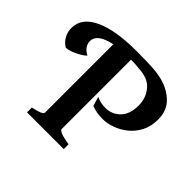

<svg xmlns="http://www.w3.org/2000/svg" viewBox="-148 -815 1001 1001"><g transform="rotate(45 352.5 -315.0)"><path d="M461.9 -253.9Q439.5 -253.9 417.7 -257.6Q396 -261.2 379.4 -268.6L364.7 -319.8Q384.8 -310.5 399.9 -307.9Q415 -305.2 432.6 -305.2Q477.5 -305.2 511.5 -338.1Q545.4 -371.1 545.4 -437Q545.4 -491.2 512.9 -530.8Q480.5 -570.3 413.1 -573.7Q393.1 -576.2 376.7 -577.1Q360.4 -578.1 331.1 -578.1Q236.8 -578.1 182.4 -556.4Q127.9 -534.7 127.9 -495.1Q127.9 -474.6 139.9 -458.3Q151.9 -441.9 172.4 -432.1Q167 -424.8 148.2 -413.1Q129.4 -401.4 106 -391.8Q82.5 -382.3 63.5 -381.3Q40 -394.5 25.6 -419.4Q11.2 -444.3 11.2 -475.1Q11.2 -549.8 96.7 -589.8Q182.1 -629.9 336.4 -629.9Q413.1 -629.9 456.5 -627Q500 -624 530.8 -615.7Q590.3 -599.6 629.6 -560.5Q668.9 -521.5 668.9 -457Q668.9 -406.2 649.2 -368.2Q629.4 -330.1 597.9 -304.7Q566.4 -279.3 530.3 -266.6Q494.1 -253.9 461.9 -253.9ZM158.7 0V-35.6Q226.1 -49.3 226.1 -65.4V-605.5H348.1V-65.4Q348.1 -59.6 363.5 -51.8Q378.9 -43.9 429.7 -35.6V0Z"/></g></svg>

Font: Gentium Plus
Style: Bold
Weight: 700
Designer: Victor Gaultney, Annie Olsen, Iska Routamaa, Becca Hirsbrunner
Foundry: SIL International
Version: Version 6.101